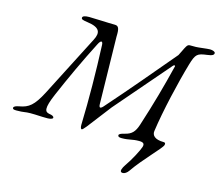

<svg xmlns="http://www.w3.org/2000/svg" viewBox="-168 -810 1334 1168"><g transform="rotate(15 499.5 -226.0)"><path d="M697 206C709 206 723 196 732 183C793 94 893 -2 899 -24C901 -32 901 -40 890 -40C830 -40 813 -65 817 -91C835 -220 880 -413 916 -536C937 -607 947 -613 1008 -621C1040 -625 1049 -632 1049 -643C1049 -652 1032 -658 1016 -658C998 -658 944 -650 929 -650H891C882 -650 876 -646 870 -636C859 -618 854 -603 839 -575C720 -434 607 -299 484 -160C476 -150 468 -143 462 -143C458 -143 454 -149 454 -163L446 -585C448 -636 442 -653 417 -653C374 -653 289 -658 255 -658C229 -658 213 -653 213 -642C213 -632 223 -629 252 -625C334 -614 343 -582 317 -532L118 -144C72 -56 42 -33 -15 -23C-38 -19 -50 -13 -50 -4C-50 4 -42 6 -26 6C24 6 26 0 60 0C106 0 118 3 168 3C184 3 202 -1 202 -9C202 -18 192 -23 172 -26C143 -31 135 -52 175 -146C227 -267 283 -388 345 -509C353 -525 360 -533 365 -533C370 -533 374 -526 374 -512C381 -345 383 -178 378 -11C378 4 382 14 387 14C391 14 399 6 412 -10L529 -162L824 -504C827 -507 830 -508 832 -508C835 -508 837 -506 836 -502C802 -365 772 -256 723 -104C708 -59 690 -38 647 -28C625 -23 612 -17 612 -9C612 -1 619 3 635 3C685 3 697 -8 743 -8C770 -8 779 0 773 21C766 44 731 112 699 157C692 167 687 177 684 186C680 199 685 206 697 206Z"/></g></svg>

Font: EB Garamond
Style: Italic
Weight: 400
Italic angle: -17.2°
Designer: Georg Duffner and Octavio Pardo
Foundry: Georg Duffner
Version: Version 1.000;PS 001.000;hotconv 1.0.88;makeotf.lib2.5.64775